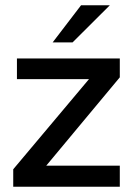

<svg xmlns="http://www.w3.org/2000/svg" viewBox="-20 -710 513 730"><path d="M397.5 -689.9 255.9 -548.8H180.2L288.1 -689.9ZM435.5 -487.8V-416L155.8 -80.1H435.5V0H30.3V-66.4L318.4 -409.2H44.4V-487.8Z"/></svg>

Font: HK Grotesk Medium
Style: Regular
Weight: 500
Designer: Alfredo Marco Pradil and Stefan Peev
Foundry: Hanken Design Co.
Version: Version 1.045;PS 001.045;hotconv 1.0.88;makeotf.lib2.5.64775